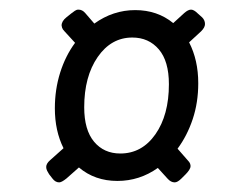

<svg xmlns="http://www.w3.org/2000/svg" viewBox="-20 -521 510 399"><path d="M103 -142Q95 -142 89 -150L82 -159Q80 -162 78 -166Q76 -170 76 -174Q76 -181 84 -188L112 -213Q94 -249 94 -296Q94 -335 105 -370Q116 -405 136 -432L114 -456Q110 -460 109 -463.5Q108 -467 108 -468Q108 -477 118 -485L128 -493Q132 -496 135.5 -498.5Q139 -501 143 -501Q151 -501 157 -494L176 -472Q215 -500 261 -500Q307 -500 340 -473L363 -494Q371 -501 377 -501Q383 -501 391 -493L400 -485Q406 -479 406 -471Q406 -464 398 -456L373 -433Q392 -396 392 -348Q392 -308 380.5 -273.5Q369 -239 349 -212L370 -188Q374 -184 375 -181Q376 -178 376 -176Q376 -172 373 -167.5Q370 -163 366 -159L357 -150Q349 -142 343 -142Q335 -142 328 -150L308 -172Q270 -145 224 -145Q177 -145 144 -173L118 -150Q108 -142 103 -142ZM230 -202Q275 -202 303 -242Q331 -282 331 -346Q331 -394 310 -418.5Q289 -443 255 -443Q211 -443 183 -402.5Q155 -362 155 -298Q155 -251 175.5 -226.5Q196 -202 230 -202Z"/></svg>

Font: Asap Condensed Condensed Regular
Style: Italic
Weight: 400
Width: 3
Italic angle: -6°
Designer: Pablo Cosgaya
Foundry: Omnibus-Type
Version: Version 3.001; ttfautohint (v1.8.4.7-5d5b)